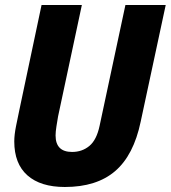

<svg xmlns="http://www.w3.org/2000/svg" viewBox="-20 -731 682 767"><path d="M239 16Q142 16 89.5 -30.5Q37 -77 37 -166Q37 -192 44 -227Q51 -262 57 -290L146 -711H307L212 -266Q209 -249 205.5 -226.5Q202 -204 202 -190Q202 -124 268 -124Q308 -124 337 -148Q366 -172 378 -229L481 -711H642L542 -245Q514 -111 440 -47.5Q366 16 239 16Z"/></svg>

Font: Geist Mono ExtraBold
Style: Italic
Weight: 800
Italic angle: -12°
Monospace: yes
Designer: Basement.studio, Andrés Briganti, Mateo Zaragoza
Foundry: Basement.studio, Vercel, Andrés Briganti, Guido Ferreyra, Mateo Zaragoza
Version: Version 1.500; ttfautohint (v1.8.4.7-5d5b)